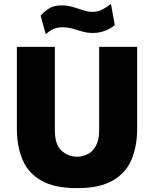

<svg xmlns="http://www.w3.org/2000/svg" viewBox="-20 -966 786 996"><path d="M379.5 10Q263 10 194.8 -29Q126.5 -68 97 -137.5Q67.5 -207 67.5 -299V-723H264.5V-291Q264.5 -216 299.2 -184.5Q334 -153 379.5 -153Q409.5 -153 435.8 -166.8Q462 -180.5 478.2 -210.8Q494.5 -241 494.5 -291V-723H691.5V-299Q691.5 -207 662 -137.5Q632.5 -68 564.2 -29Q496 10 379.5 10ZM217.5 -788.5 190.5 -884.5Q210 -906.5 234.8 -922.2Q259.5 -938 298.5 -938Q329.5 -938 357.8 -929.8Q386 -921.5 411.8 -913Q437.5 -904.5 460.5 -904.5Q490 -904.5 514.5 -918.5Q539 -932.5 555.5 -945.5L575.5 -835.5Q557.5 -820 527.2 -807.5Q497 -795 461.5 -795Q432.5 -795 407 -802.5Q381.5 -810 356.5 -817.2Q331.5 -824.5 303.5 -824.5Q278 -824.5 259.5 -816.8Q241 -809 217.5 -788.5Z"/></svg>

Font: Public Sans Thin Black
Style: Regular
Weight: 900
Version: Version 2.001